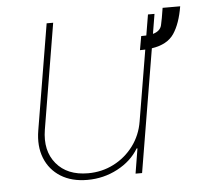

<svg xmlns="http://www.w3.org/2000/svg" viewBox="-45 -611 696 665"><g transform="rotate(-5 302.5 -278.5)"><path d="M544 -563.9H605.1Q595.2 -504.3 572.1 -470Q549 -435.7 494.7 -427.6L423.3 0H400.6L414.8 -86.6H411.9Q386.4 -44 337.9 -18.5Q289.4 7.1 233 7.1Q178.3 7.1 140.3 -16.7Q102.3 -40.5 85.6 -82.4Q68.9 -124.3 78.1 -179L139.2 -545.5H161.9L100.9 -179Q89.1 -106.5 127 -61.1Q164.8 -15.6 237.2 -15.6Q285.5 -15.6 326.5 -36.6Q367.5 -57.5 395.1 -94.5Q422.6 -131.4 430.4 -179L471.6 -425.1Q462.7 -424.7 453.1 -424.7L461.6 -473Q471.6 -473 479.4 -473.4L491.5 -545.5H514.2L502.8 -476.9Q528.4 -484 533.2 -504.4Q538 -524.9 544 -563.9Z"/></g></svg>

Font: Inter Thin  BETA
Style: Italic
Weight: 100
Italic angle: -9.39999°
Designer: Rasmus Andersson
Foundry: rsms
Version: Version 3.011;git-f93a4a705